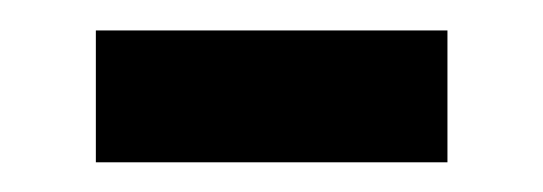

<svg xmlns="http://www.w3.org/2000/svg" viewBox="-20 -345 362 128"><path d="M278.3 -236.8H43.9V-324.7H278.3Z"/></svg>

Font: Squarish Sans CT
Style: RegularSC
Weight: 400
Version: Version 0.9